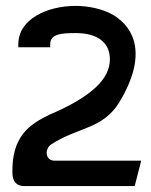

<svg xmlns="http://www.w3.org/2000/svg" viewBox="-20 -610 511 650"><path d="M22 -23C23 4 35 20 63 20H436L458 -66H165C147 -66 138 -78 138 -93C138 -103 143 -114 153 -121C243 -180 328 -172 384 -264C479 -421 437 -515 364 -559C326 -581 277 -590 236 -590C139 -590 42 -545 42 -460V-450H150V-460C150 -495 186 -498 237 -498C309 -498 352 -467 352 -409C352 -345 294 -284 148 -222C80 -189 19 -149 22 -23Z"/></svg>

Font: Charger Pro
Style: ExBdExt
Weight: 400
Designer: Jasper
Foundry: Cannot Into Space Fonts
Version: Version 1.09